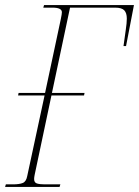

<svg xmlns="http://www.w3.org/2000/svg" viewBox="-38 -734 546 754"><path d="M-18 0 -15 -10H13Q38 -10 51.5 -15.5Q65 -21 69 -43L137 -359H33L35 -369H139L201 -660Q205 -679 205 -686Q205 -704 168 -704H132L135 -714H488L457 -553H447Q452 -591 456 -617.5Q460 -644 460 -661Q460 -683 450 -693.5Q440 -704 414 -704H237L166 -369H294L292 -359H164L98 -47Q97 -42 96.5 -38Q96 -34 96 -31Q96 -17 107 -13.5Q118 -10 137 -10H199L196 0Z"/></svg>

Font: Noto Serif Display ExtraCondensed Thin
Style: Italic
Weight: 100
Width: 2
Italic angle: -12°
Designer: Monotype Design Team
Foundry: Monotype Imaging Inc.
Version: Version 2.009